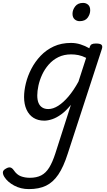

<svg xmlns="http://www.w3.org/2000/svg" viewBox="-123 -815 741 1324"><path d="M76 489Q20 489 -25.5 464.5Q-71 440 -93 405Q-104 387 -103 372.5Q-102 358 -81 347Q-64 337 -51.5 340Q-39 343 -28 359Q-7 390 21 400.5Q49 411 83 411Q129 411 161 394.5Q193 378 216 341Q239 304 259 242L366 -92Q333 -51 300 -27Q267 -3 237 7Q207 17 182 17Q139 17 108 -2.5Q77 -22 60 -59Q43 -96 43 -146Q43 -190 55.5 -241Q68 -292 93.5 -341Q119 -390 157.5 -430.5Q196 -471 248 -495Q300 -519 367 -519Q400 -519 432 -509Q464 -499 493 -482L494 -485Q499 -504 509 -509.5Q519 -515 538 -515Q569 -515 577.5 -505.5Q586 -496 579 -476L344 245Q315 336 279 389Q243 442 194.5 465.5Q146 489 76 489ZM210 -63Q243 -63 278.5 -85.5Q314 -108 349.5 -150Q385 -192 418 -252L471 -416Q443 -430 418 -435Q393 -440 368 -440Q318 -440 279.5 -421Q241 -402 213 -370Q185 -338 167.5 -300Q150 -262 142 -224.5Q134 -187 134 -157Q134 -126 142.5 -105.5Q151 -85 168 -74Q185 -63 210 -63ZM426 -669Q406 -669 391.5 -682Q377 -695 377 -720Q377 -747 395.5 -771Q414 -795 450 -795Q470 -795 484.5 -782.5Q499 -770 499 -744Q499 -717 481.5 -693Q464 -669 426 -669Z"/></svg>

Font: Playwrite NO
Style: Regular
Weight: 400
Designer: Veronika Burian, José Scaglione
Foundry: TypeTogether
Version: Version 1.002